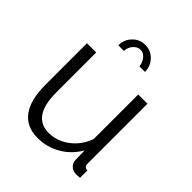

<svg xmlns="http://www.w3.org/2000/svg" viewBox="-203 -860 1000 1000"><g transform="rotate(45 297.0 -360.0)"><path d="M69.5 -214.6V-521.1H137.5V-226.6Q137.5 -137.8 168 -93.6Q198.5 -49.5 259.1 -49.5Q299.2 -49.5 336.4 -67.2Q373.6 -84.9 402.8 -117.3Q432 -149.7 447 -193.2V-521.1H515V-82.3Q515 -68.4 520.9 -61.5Q526.8 -54.6 539.5 -53.9V0Q527.1 1.4 520.2 1.6Q513.3 1.8 507.1 1.5Q486.5 0.4 472.1 -13.7Q457.6 -27.7 456.9 -47.8L455.5 -117.9Q421.5 -57.8 362.9 -23.9Q304.4 10 235.8 10Q153.8 10 111.7 -46.8Q69.5 -103.6 69.5 -214.6ZM290.5 -694.7Q268.8 -694.7 251.4 -674.7Q234.1 -654.8 234.1 -629H192.5Q192.5 -671.3 221 -700.6Q249.5 -730 290.5 -730Q331.5 -730 360 -700.6Q388.5 -671.3 388.5 -629H347.9Q344.9 -656.8 328.4 -675.7Q311.9 -694.7 290.5 -694.7Z"/></g></svg>

Font: Raleway Thin
Style: Regular
Weight: 100
Designer: Matt McInerney, Pablo Impallari, Rodrigo Fuenzalida
Foundry: Matt McInerney, Pablo Impallari, Rodrigo Fuenzalida
Version: Version 4.026